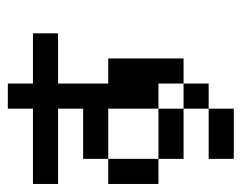

<svg xmlns="http://www.w3.org/2000/svg" viewBox="-82 -520 602 478"><g transform="rotate(-90 219.0 -281.0)"><path d="M62.5 0V-62.5H125V0ZM125 0V-62.5H187.5V0ZM187.5 -62.5V-125H250V-62.5ZM250 -125V-187.5H312.5V-125ZM62.5 -125V-187.5H125V-125ZM125 -125V-187.5H187.5V-125ZM0 -187.5V-250H62.5V-187.5ZM0 -250V-312.5H62.5V-250ZM62.5 -312.5V-375H125V-312.5ZM125 -312.5V-375H187.5V-312.5ZM187.5 -250V-312.5H250V-250ZM187.5 -187.5V-250H250V-187.5ZM250 -250V-312.5H312.5V-250ZM250 -187.5V-250H312.5V-187.5ZM187.5 -312.5V-375H250V-312.5ZM187.5 -375V-437.5H250V-375ZM187.5 -437.5V-500H250V-437.5ZM0 -437.5V-500H62.5V-437.5ZM62.5 -437.5V-500H125V-437.5ZM125 -437.5V-500H187.5V-437.5ZM250 -437.5V-500H312.5V-437.5ZM312.5 -437.5V-500H375V-437.5ZM187.5 -500V-562.5H250V-500Z"/></g></svg>

Font: AprilSans
Style: Regular
Weight: 400
Designer: typesprite
Version: Version 1.001;PS 001.001;hotconv 1.0.88;makeotf.lib2.5.64775